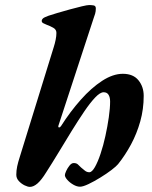

<svg xmlns="http://www.w3.org/2000/svg" viewBox="-20 -727 603 762"><path d="M98.6 14.7Q90.4 14.7 77.8 8.7Q65.1 2.6 54.9 -8.3Q44.7 -19.2 44.7 -33.4Q44.7 -50.1 48.2 -66.7Q51.7 -83.3 58.6 -104.5L193 -539.1Q198 -554.5 200.9 -569.3Q203.9 -584 203.9 -596.5Q203.9 -609.8 191.4 -616.8Q178.9 -623.9 165.3 -628.7Q158.3 -631.5 151.9 -634.8Q145.6 -638.1 145.6 -643.8Q145.6 -649.4 150.3 -653.7Q154.9 -658.1 172.5 -664.5Q183.7 -668.3 207.3 -675.4Q230.8 -682.4 257.1 -689.6Q283.5 -696.7 304.8 -701.9Q326 -707 334.3 -707Q341.8 -707 351.1 -705.6Q360.3 -704.2 360.3 -693.7Q360.3 -681.6 357.6 -672.7Q354.9 -663.9 351.2 -653.6L212 -228.7Q210 -221.7 214.1 -221.3Q218.2 -220.9 222.1 -226.5Q258.7 -284.1 300.8 -331.4Q342.8 -378.6 385.7 -406.4Q428.5 -434.1 467.5 -434.1Q508.7 -434.1 529.5 -408.4Q550.3 -382.7 550.3 -346.4Q550.3 -293.7 536.7 -245.3Q523.1 -196.9 500.1 -154Q477 -111 448.6 -75.6Q441.8 -67.2 422.4 -52.3Q403 -37.5 378.4 -22.4Q353.8 -7.2 331.6 3.4Q309.3 14 297.8 14Q285 14 271 5.9Q257 -2.1 247.2 -13.2Q237.5 -24.2 237.5 -32Q237.5 -37 242.7 -48.5Q247.9 -60 256 -70Q264 -79.9 272.5 -79.9Q283.1 -79.9 288.8 -74.7Q294.5 -69.6 301.9 -62.1Q309.6 -55.5 317.2 -49.5Q324.9 -43.4 334.5 -43.4Q344.9 -43.4 356.6 -63.8Q368.2 -84.2 379.1 -116.8Q390.1 -149.4 398.3 -187.3Q406.6 -225.1 411.8 -261.4Q417 -297.7 417 -324.4Q417 -340.8 410.8 -350.8Q404.6 -360.9 391.3 -360.9Q377.5 -360.9 357.8 -340.2Q338.1 -319.5 314.3 -284.5Q290.6 -249.5 264.6 -207.5Q238.7 -165.4 212.8 -122.5Q186.9 -79.6 163.1 -42.7Q144.7 -12.8 128.9 1Q113.1 14.7 98.6 14.7Z"/></svg>

Font: EB Garamond
Style: Italic
Weight: 400
Italic angle: -17.2°
Designer: Georg Duffner and Octavio Pardo
Foundry: Georg Duffner
Version: Version 1.001